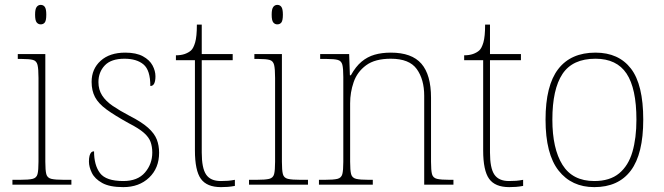

<svg xmlns="http://www.w3.org/2000/svg" viewBox="-20 -758 2725 788"><path d="M31 0V-20H61Q98 -20 114 -24Q130 -28 134 -43.5Q138 -59 138 -94V-438Q138 -475 134 -491.5Q130 -508 115.5 -512Q101 -516 71 -516H53V-536H166V-94Q166 -59 170 -43.5Q174 -28 190.5 -24Q207 -20 243 -20H273V0ZM147 -658Q137 -658 130.5 -666Q124 -674 124 -698Q124 -721 130.5 -729.5Q137 -738 147 -738Q158 -738 164 -729.5Q170 -721 170 -698Q170 -674 164 -666Q158 -658 147 -658Z M486 10Q430 10 399.5 -7Q369 -24 357 -48.5Q345 -73 345 -95Q345 -109 347.5 -118.5Q350 -128 354.5 -132.5Q359 -137 366 -137Q366 -80 390.5 -47.5Q415 -15 486 -15Q545 -15 575 -50Q605 -85 605 -132Q605 -156 598 -175.5Q591 -195 570.5 -213Q550 -231 509 -252Q451 -284 417.5 -308.5Q384 -333 370 -359.5Q356 -386 356 -422Q356 -475 393 -508.5Q430 -542 494 -542Q539 -542 566.5 -527Q594 -512 606 -489.5Q618 -467 618 -445Q618 -426 613 -415.5Q608 -405 597 -405Q597 -470 569 -493.5Q541 -517 491 -517Q436 -517 410 -489.5Q384 -462 384 -421Q384 -390 399 -366.5Q414 -343 442.5 -323.5Q471 -304 511 -283Q562 -257 588 -233.5Q614 -210 623.5 -185.5Q633 -161 633 -131Q633 -68 592 -29Q551 10 486 10Z M887 10Q829 10 804.5 -24Q780 -58 780 -141V-511H702V-531Q723 -531 738.5 -536.5Q754 -542 764 -551Q774 -560 781 -584Q788 -608 788 -657H808V-536H935V-511H808V-132Q808 -68 826 -41.5Q844 -15 886 -15Q903 -15 915.5 -16Q928 -17 944 -20V5Q928 8 914.5 9Q901 10 887 10Z M1002 0V-20H1032Q1069 -20 1085 -24Q1101 -28 1105 -43.5Q1109 -59 1109 -94V-438Q1109 -475 1105 -491.5Q1101 -508 1086.5 -512Q1072 -516 1042 -516H1024V-536H1137V-94Q1137 -59 1141 -43.5Q1145 -28 1161.5 -24Q1178 -20 1214 -20H1244V0ZM1118 -658Q1108 -658 1101.5 -666Q1095 -674 1095 -698Q1095 -721 1101.5 -729.5Q1108 -738 1118 -738Q1129 -738 1135 -729.5Q1141 -721 1141 -698Q1141 -674 1135 -666Q1129 -658 1118 -658Z M1289 0V-20H1312Q1349 -20 1365 -24Q1381 -28 1385 -43.5Q1389 -59 1389 -94V-442Q1389 -477 1385 -492.5Q1381 -508 1366.5 -512Q1352 -516 1322 -516H1294V-536H1413L1416 -449H1420Q1440 -485 1464 -505Q1488 -525 1517.5 -533.5Q1547 -542 1584 -542Q1670 -542 1709.5 -496.5Q1749 -451 1749 -357V-94Q1749 -59 1753 -43.5Q1757 -28 1773.5 -24Q1790 -20 1826 -20H1841V0H1721V-365Q1721 -432 1690.5 -474.5Q1660 -517 1584 -517Q1519 -517 1482.5 -490Q1446 -463 1431.5 -421Q1417 -379 1417 -334V-94Q1417 -59 1421 -43.5Q1425 -28 1441.5 -24Q1458 -20 1494 -20H1510V0Z M2070 10Q2012 10 1987.5 -24Q1963 -58 1963 -141V-511H1885V-531Q1906 -531 1921.5 -536.5Q1937 -542 1947 -551Q1957 -560 1964 -584Q1971 -608 1971 -657H1991V-536H2118V-511H1991V-132Q1991 -68 2009 -41.5Q2027 -15 2069 -15Q2086 -15 2098.5 -16Q2111 -17 2127 -20V5Q2111 8 2097.5 9Q2084 10 2070 10Z M2419 10Q2326 10 2272.5 -58Q2219 -126 2219 -267Q2219 -407 2271 -474.5Q2323 -542 2424 -542Q2519 -542 2569.5 -476.5Q2620 -411 2620 -267Q2620 -126 2569 -58Q2518 10 2419 10ZM2419 -15Q2483 -15 2521 -46.5Q2559 -78 2575.5 -134.5Q2592 -191 2592 -267Q2592 -395 2551.5 -456Q2511 -517 2424 -517Q2330 -517 2288.5 -454.5Q2247 -392 2247 -267Q2247 -148 2288.5 -81.5Q2330 -15 2419 -15Z"/></svg>

Font: Noto Serif Gujarati Thin
Style: Regular
Weight: 250
Version: Version 2.102